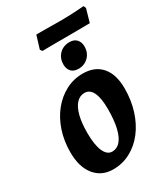

<svg xmlns="http://www.w3.org/2000/svg" viewBox="-190 -847 830 947"><g transform="rotate(-30 225.0 -373.5)"><path d="M169.4 12Q104.2 12 65.7 -35.4Q27.2 -82.9 27.2 -166.4Q27.2 -231.1 45.7 -286.7Q64.1 -342.2 97.7 -383.9Q131.3 -425.6 176.4 -449.3Q221.4 -473 273.6 -473Q341.9 -473 379.4 -429.7Q416.9 -386.5 416.9 -306Q416.9 -238.6 398.4 -180.8Q380 -122.9 346.7 -79.6Q313.4 -36.4 268 -12.2Q222.7 12 169.4 12ZM209 -66.4Q235.7 -66.4 254.9 -88.1Q274.2 -109.8 284.4 -153.2Q294.6 -196.6 294.6 -259.5Q294.6 -321.6 279.2 -353.8Q263.8 -386 233 -386Q206.8 -386 187.3 -365.1Q167.9 -344.2 157.6 -304.6Q147.4 -265 147.4 -207.9Q147.4 -139.2 163.6 -102.8Q179.8 -66.4 209 -66.4ZM269.3 -503.2Q241.5 -503.2 227.8 -518.7Q214 -534.2 214 -558.8Q214 -594.2 236.5 -617.1Q259 -640.1 294.5 -640.1Q321.2 -640.1 335 -624.4Q348.9 -608.7 348.9 -584.6Q348.9 -549.2 326.1 -526.2Q303.3 -503.2 269.3 -503.2ZM450.2 -745.4 428.7 -670.5 292.7 -669.5Q264.7 -669.5 233.3 -669.5Q201.9 -669.5 180.3 -669Q158.7 -668.5 158.7 -668.5L149.7 -680.2L172.3 -754Q172.3 -754 197.5 -754Q222.8 -754 257.8 -753.5Q292.8 -753 320.8 -753Q345.2 -753 374 -754.5Q402.9 -756 423.4 -757.5Q444 -759 444 -759Z"/></g></svg>

Font: Alegreya
Style: Italic
Weight: 400
Italic angle: -7°
Designer: Juan Pablo del Peral
Foundry: Huerta Tipografica
Version: Version 2.009